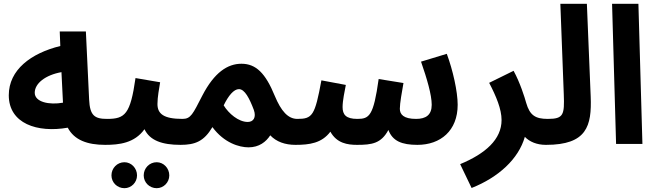

<svg xmlns="http://www.w3.org/2000/svg" viewBox="-20 -754 3441 1006"><path d="M531 5C581 5 608 -24 608 -65C608 -102 587 -131 541 -131C475 -131 451 -149 447 -232L430 -589H293L296 -513C142 -475 26 -388 26 -255C26 -106 176 -57 335 -85C369 -20 438 5 531 5ZM162 -268C162 -317 218 -361 302 -376L310 -216C238 -203 162 -219 162 -268Z M531 5C604 5 685 -4 737 -77C765 -18 829 5 926 5C976 5 1003 -24 1003 -65C1003 -102 983 -131 936 -131C837 -131 805 -158 805 -209C805 -245 814 -292 819 -323L690 -345C663 -155 635 -131 541 -131ZM801 232C837 232 867 202 867 165C867 127 837 96 801 96C763 96 733 127 733 165C733 202 763 232 801 232ZM632 232C668 232 698 202 698 165C698 127 668 96 632 96C594 96 564 127 564 165C564 202 594 232 632 232Z M926 5C1003 5 1049 -14 1093 -88C1154 -5 1234 18 1282 18C1338 18 1374 -11 1396 -45C1428 -11 1474 5 1528 5C1577 5 1605 -24 1605 -65C1605 -102 1585 -131 1538 -131C1489 -131 1453 -172 1420 -251C1371 -371 1321 -420 1245 -420C1173 -420 1103 -375 1040 -253C990 -156 980 -131 936 -131ZM1152 -202C1177 -253 1205 -287 1232 -287C1262 -287 1287 -239 1310 -178C1324 -138 1307 -115 1278 -115C1230 -115 1178 -159 1152 -202Z M1528 5C1602 5 1666 -4 1711 -64C1745 -3 1801 5 1851 5C1928 5 1977 -2 2015 -73C2037 -15 2085 5 2167 5C2288 5 2378 -69 2378 -205C2378 -274 2353 -386 2321 -472L2186 -431C2217 -342 2242 -257 2242 -205C2242 -151 2211 -131 2160 -131C2094 -131 2075 -155 2075 -184C2075 -213 2086 -274 2094 -319L1964 -340C1937 -146 1915 -131 1852 -131C1792 -131 1775 -154 1775 -193C1775 -228 1786 -276 1792 -309L1664 -333C1630 -148 1617 -131 1538 -131Z M2451 231C2592 175 2697 79 2730 -37C2755 -11 2793 5 2840 5C2890 5 2918 -24 2918 -65C2918 -102 2897 -131 2850 -131C2786 -131 2756 -149 2737 -215C2729 -244 2705 -321 2671 -383L2543 -320C2580 -249 2608 -182 2608 -125C2608 -24 2524 51 2391 106Z M2841 5C3055 5 3081 -94 3075 -248L3055 -734H2916L2934 -259C2938 -153 2933 -131 2851 -131Z M3208 0H3346L3325 -734H3187Z"/></svg>

Font: Noto Sans Arabic UI SmCn
Style: Bold
Weight: 700
Width: 4
Designer: Monotype Design Team, Nadine Chahine and Nizar Qandah
Foundry: Monotype Imaging Inc.
Version: Version 2.010